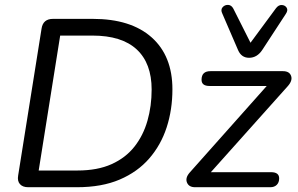

<svg xmlns="http://www.w3.org/2000/svg" viewBox="-20 -784 1246 804"><path d="M98 0Q75 0 63.5 -13Q52 -26 56 -49L154 -664Q160 -705 202 -705H368Q528 -705 615 -627.5Q702 -550 702 -410Q702 -325 678 -251Q654 -177 605 -120.5Q556 -64 481 -32Q406 0 302 0ZM142 -70H304Q388 -70 447 -96.5Q506 -123 543 -170Q580 -217 597.5 -278.5Q615 -340 615 -409Q615 -519 552.5 -577Q490 -635 367 -635H232ZM797 0Q771 0 763 -19.5Q755 -39 774 -61L1097 -424H857Q824 -424 824 -450Q824 -486 861 -486H1165Q1192 -486 1199 -466Q1206 -446 1184 -422L863 -63H1115Q1149 -63 1149 -37Q1149 -20 1139 -10Q1129 0 1112 0ZM1023 -542Q991 -542 977 -574L911 -727Q903 -743 912 -753.5Q921 -764 935 -763.5Q949 -763 957 -748L1029 -605L1136 -750Q1147 -764 1160.5 -763Q1174 -762 1180.5 -751.5Q1187 -741 1177 -726L1079 -576Q1057 -542 1023 -542Z"/></svg>

Font: Nunito
Style: Italic
Weight: 400
Italic angle: -9°
Designer: Vernon Adams
Foundry: Vernon Adams
Version: Version 3.601; ttfautohint (v1.8.2.53-6de2)